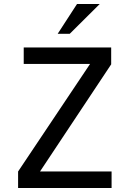

<svg xmlns="http://www.w3.org/2000/svg" viewBox="-20 -935 658 955"><path d="M98 -699H533V-615L179 -82H535V0H70V-82L428 -617H98ZM267 -767 363 -915H476L327 -767Z"/></svg>

Font: Fragment Mono
Style: Regular
Weight: 400
Monospace: yes
Designer: Wei Huang based on Nimbus Sans by URW Studio, based on Helvetica by Max Miedinger.
Foundry: Wei Huang
Version: Version 1.021; ttfautohint (v1.8.4.7-5d5b)